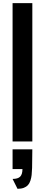

<svg xmlns="http://www.w3.org/2000/svg" viewBox="-20 -895 283 1215"><path d="M59.6 49.8H184.6Q184.6 120.6 183.1 168Q182.1 194.3 180.2 212.4Q178.2 230.5 172.4 248.3Q166.5 266.1 156.7 276.6Q147 287.1 130.6 293.5Q114.3 299.8 90.8 299.8L59.6 237.3Q93.3 237.3 107.7 222.7Q122.1 208 122.1 174.8H59.6ZM184.6 0H59.6V-875H184.6Z"/></svg>

Font: Oswald
Style: Stencbab
Weight: 400
Designer: Mathieu Le Lay
Foundry: Mathieu Le Lay
Version: Version 1.000